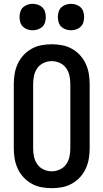

<svg xmlns="http://www.w3.org/2000/svg" viewBox="-20 -974 540 1002"><path d="M250 8Q223 8 196 3Q169 -2 145 -15.5Q121 -29 102.5 -49Q84 -69 72.5 -94Q61 -119 56.5 -146Q52 -173 52 -200V-535Q52 -562 56.5 -589Q61 -616 72.5 -641Q84 -666 102.5 -686Q121 -706 145 -719.5Q169 -733 196 -738Q223 -743 250 -743Q277 -743 304 -738Q331 -733 355 -719.5Q379 -706 397.5 -686Q416 -666 427.5 -641Q439 -616 443.5 -589Q448 -562 448 -535V-200Q448 -173 443.5 -146Q439 -119 427.5 -94Q416 -69 397.5 -49Q379 -29 355 -15.5Q331 -2 304 3Q277 8 250 8ZM250 -80Q272 -80 292.5 -89.5Q313 -99 325.5 -117Q338 -135 342.5 -156.5Q347 -178 347 -200V-535Q347 -557 342.5 -578.5Q338 -600 325.5 -618Q313 -636 292.5 -645.5Q272 -655 250 -655Q228 -655 207.5 -645.5Q187 -636 174.5 -618Q162 -600 157.5 -578.5Q153 -557 153 -535V-200Q153 -178 157.5 -156.5Q162 -135 174.5 -117Q187 -99 207.5 -89.5Q228 -80 250 -80ZM351 -816Q337 -816 323.5 -820.5Q310 -825 300 -834.5Q290 -844 286 -857.5Q282 -871 282 -885Q282 -899 286 -912.5Q290 -926 300 -935.5Q310 -945 323.5 -949.5Q337 -954 351 -954Q364 -954 377.5 -949.5Q391 -945 401 -935.5Q411 -926 415 -912.5Q419 -899 419 -885Q419 -871 415 -857.5Q411 -844 401 -834.5Q391 -825 377.5 -820.5Q364 -816 351 -816ZM151 -816Q137 -816 123.5 -820.5Q110 -825 100 -834.5Q90 -844 86 -857.5Q82 -871 82 -885Q82 -899 86 -912.5Q90 -926 100 -935.5Q110 -945 123.5 -949.5Q137 -954 151 -954Q164 -954 177.5 -949.5Q191 -945 201 -935.5Q211 -926 215 -912.5Q219 -899 219 -885Q219 -871 215 -857.5Q211 -844 201 -834.5Q191 -825 177.5 -820.5Q164 -816 151 -816Z"/></svg>

Font: Iosevka Custom Semibold
Style: Regular
Weight: 600
Designer: Belleve Invis
Foundry: Belleve Invis
Version: Version 27.0.2; ttfautohint (v1.8.4)